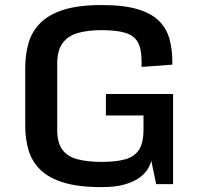

<svg xmlns="http://www.w3.org/2000/svg" viewBox="-20 -748 816 780"><path d="M393.1 12.2Q299.3 12.2 238.8 -6.3Q178.2 -24.9 144 -58.3Q109.9 -91.8 96.2 -137.2Q82.5 -182.6 82.5 -236.8V-471.2Q82.5 -526.4 95.9 -573Q109.4 -619.6 143.6 -654.3Q177.7 -689 238.3 -708.3Q298.8 -727.5 393.1 -727.5Q483.9 -727.5 540.5 -710.2Q597.2 -692.9 627.4 -661.6Q657.7 -630.4 668.9 -588.1Q680.2 -545.9 680.2 -496.6V-485.4L555.2 -476.1V-498.5Q555.2 -549.3 539.8 -576.7Q524.4 -604 489 -614.7Q453.6 -625.5 393.1 -625.5Q336.4 -625.5 295.9 -613.8Q255.4 -602.1 233.9 -572.3Q212.4 -542.5 212.4 -488.3V-221.7Q212.4 -168 233.6 -139.6Q254.9 -111.3 295.4 -100.8Q335.9 -90.3 393.1 -90.3Q450.7 -90.3 488.5 -100.8Q526.4 -111.3 544.7 -139.6Q563 -168 563 -221.7V-278.8H410.2V-366.2H683.1V0H614.3L594.7 -95.2Q591.3 -80.1 580.3 -61.5Q569.3 -43 546.9 -26.4Q524.4 -9.8 486.8 1.2Q449.2 12.2 393.1 12.2Z"/></svg>

Font: Monda SemiBold
Style: Regular
Weight: 600
Designer: Vernon Adams
Foundry: Vernon Adams
Version: Version 2.200